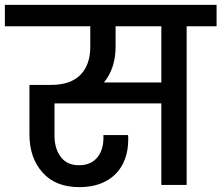

<svg xmlns="http://www.w3.org/2000/svg" viewBox="-44 -760 910 789"><path d="M846 -740C846 -740 -24 -740 -24 -740C-24 -740 -24 -652 -24 -652C-24 -652 327 -652 327 -652C327 -652 327 -568 327 -568C327 -568 327 -568 327 -568C327 -519 314 -481 287 -453C260 -425 219 -411 164 -411C164 -411 77 -411 77 -411C77 -411 77 -208 77 -208C77 -208 77 -208 77 -208C77 -143 95 -91 131 -51C166 -11 217 9 283 9C283 9 283 9 283 9C345 9 394 -9 430 -44C465 -79 483 -127 483 -188C483 -188 483 -188 483 -188C483 -195 483 -200 482 -205C482 -205 381 -205 381 -205C381 -205 381 -193 381 -193C381 -193 381 -193 381 -193C381 -159 372 -132 355 -112C337 -91 312 -81 281 -81C281 -81 281 -81 281 -81C248 -81 223 -92 206 -115C189 -137 180 -166 180 -203C180 -203 180 -335 180 -335C180 -335 619 -335 619 -335C619 -335 619 0 619 0C619 0 723 0 723 0C723 0 723 -652 723 -652C723 -652 846 -652 846 -652C846 -652 846 -740 846 -740ZM619 -421C619 -421 383 -421 383 -421C383 -421 383 -421 383 -421C415 -460 431 -509 431 -568C431 -568 431 -652 431 -652C431 -652 619 -652 619 -652C619 -652 619 -421 619 -421Z"/></svg>

Font: Girnar Poppins
Style: Medium
Weight: 500
Designer: Ninad Kale (Devanagari), Jonny Pinhorn (Latin)
Foundry: Indian Type Foundry
Version: ""